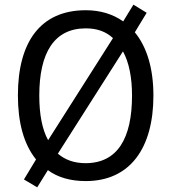

<svg xmlns="http://www.w3.org/2000/svg" viewBox="-20 -769 736 826"><path d="M640 -358C640 -474 612 -567 560 -630L611 -714L554 -749L510 -677C466 -708 412 -725 349 -725C153 -725 57 -587 57 -359C57 -242 82 -149 135 -83L83 3L140 37L186 -37C228 -6 283 10 349 10C539 10 640 -131 640 -358ZM149 -358C149 -542 213 -647 349 -647C398 -647 436 -633 466 -605L187 -166C161 -213 149 -278 149 -358ZM548 -358C548 -173 485 -67 348 -67C300 -67 260 -81 229 -108L509 -548C535 -501 548 -436 548 -358Z"/></svg>

Font: Noto Sans Gujarati UI SemiCondensed
Style: Regular
Weight: 400
Width: 4
Designer: Jelle Bosma - Monotype Design Team, Universal Thirst
Foundry: Monotype Imaging Inc.
Version: Version 2.106